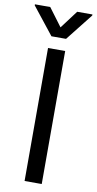

<svg xmlns="http://www.w3.org/2000/svg" viewBox="-128 -990 521 1034"><g transform="rotate(10 132.5 -473.5)"><path d="M179.7 -727.3H85.9V0H179.7ZM-24.5 -941.1 93 -792.6H172.9L290.1 -941.1V-946.7H206.7L132.8 -848.4L59.3 -946.7H-24.5Z"/></g></svg>

Font: Margiela Sans Text
Style: Regular
Weight: 400
Designer: Stefan Endress, Andreas Faust
Version: Version 1.100;FEAKit 1.0